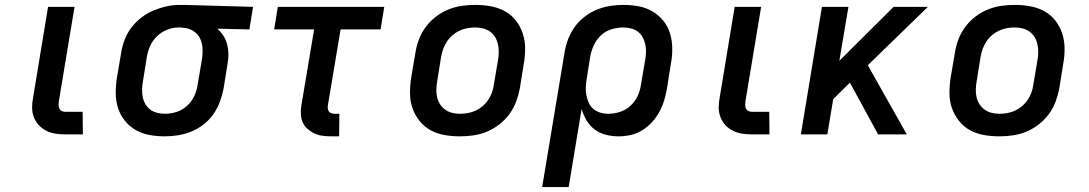

<svg xmlns="http://www.w3.org/2000/svg" viewBox="-20 -548 4440 783"><path d="M318 0H246Q225 0 205.5 -3Q186 -6 168.5 -15Q151 -24 138 -38Q125 -52 118 -70.5Q111 -89 111 -109.5Q111 -130 115 -150L176 -520H284L220 -135Q219 -128 219 -120Q219 -112 222 -105.5Q225 -99 231.5 -95.5Q238 -92 246 -92H317Z M652 8Q620 8 589.5 2.5Q559 -3 533 -18Q507 -33 488.5 -56.5Q470 -80 461 -108.5Q452 -137 452 -168.5Q452 -200 457 -232L474 -332Q478 -359 488 -385.5Q498 -412 515.5 -435Q533 -458 556 -476Q579 -494 605.5 -505Q632 -516 659 -522Q686 -528 713 -528H731L1012 -520L997 -428L866 -431Q880 -419 890.5 -403Q901 -387 906 -368Q911 -349 911.5 -329Q912 -309 908 -288L892 -188Q887 -161 877 -134Q867 -107 851 -83.5Q835 -60 811.5 -41.5Q788 -23 761.5 -12Q735 -1 707 3.5Q679 8 652 8ZM653 -84Q676 -84 700 -91.5Q724 -99 743 -116.5Q762 -134 772.5 -157Q783 -180 786 -203L803 -303Q807 -326 806 -349.5Q805 -373 795.5 -392Q786 -411 767 -422.5Q748 -434 725 -435L716 -436H708Q685 -436 662 -427Q639 -418 621 -401Q603 -384 593 -362Q583 -340 579 -317L563 -217Q560 -201 559.5 -184.5Q559 -168 562 -152.5Q565 -137 573 -123.5Q581 -110 593 -101Q605 -92 620.5 -88Q636 -84 653 -84Z M1363 8H1329Q1311 8 1294 5.5Q1277 3 1262 -4Q1247 -11 1234 -22.5Q1221 -34 1214.5 -49Q1208 -64 1207 -82Q1206 -100 1209 -118L1261 -428H1098L1113 -520H1547L1532 -428H1369L1317 -118Q1316 -111 1317 -104.5Q1318 -98 1321.5 -93Q1325 -88 1332 -86Q1339 -84 1345 -84H1364Z M1855 8Q1823 8 1792 2.5Q1761 -3 1735 -17.5Q1709 -32 1690.5 -55.5Q1672 -79 1662 -107.5Q1652 -136 1652 -168Q1652 -200 1657 -232L1674 -332Q1678 -359 1688 -386Q1698 -413 1715.5 -437Q1733 -461 1757 -479.5Q1781 -498 1808 -509Q1835 -520 1862.5 -524Q1890 -528 1918 -528Q1950 -528 1981 -522.5Q2012 -517 2038.5 -502.5Q2065 -488 2083.5 -464.5Q2102 -441 2111.5 -412.5Q2121 -384 2121.5 -352Q2122 -320 2116 -288L2100 -188Q2095 -161 2085 -134Q2075 -107 2057.5 -83Q2040 -59 2016 -40.5Q1992 -22 1965.5 -11Q1939 0 1911 4Q1883 8 1855 8ZM1856 -84Q1872 -84 1888.5 -87Q1905 -90 1920 -97Q1935 -104 1948.5 -115.5Q1962 -127 1971.5 -141.5Q1981 -156 1986.5 -171.5Q1992 -187 1994 -203L2011 -303Q2014 -320 2014 -336.5Q2014 -353 2010.5 -368.5Q2007 -384 1999 -397Q1991 -410 1978.5 -419Q1966 -428 1950.5 -432Q1935 -436 1918 -436Q1902 -436 1885.5 -433Q1869 -430 1854 -423Q1839 -416 1825.5 -404.5Q1812 -393 1802.5 -378.5Q1793 -364 1787.5 -348.5Q1782 -333 1779 -317L1763 -217Q1760 -200 1759.5 -183.5Q1759 -167 1762.5 -151.5Q1766 -136 1774.5 -123Q1783 -110 1795.5 -101Q1808 -92 1823.5 -88Q1839 -84 1856 -84Z M2191 215 2282 -332Q2286 -359 2296 -386Q2306 -413 2322.5 -436.5Q2339 -460 2362.5 -478.5Q2386 -497 2412.5 -508Q2439 -519 2466.5 -523.5Q2494 -528 2521 -528Q2553 -528 2583.5 -522.5Q2614 -517 2640 -502Q2666 -487 2685 -463.5Q2704 -440 2712.5 -411.5Q2721 -383 2721.5 -351.5Q2722 -320 2716 -288L2700 -188Q2696 -164 2689 -140Q2682 -116 2669.5 -93Q2657 -70 2639.5 -50.5Q2622 -31 2599.5 -17Q2577 -3 2552 2.5Q2527 8 2503 8Q2476 8 2450.5 1.5Q2425 -5 2405 -20Q2385 -35 2372 -57Q2359 -79 2352 -104L2299 215ZM2461 -84Q2484 -84 2508 -91.5Q2532 -99 2551 -116.5Q2570 -134 2580.5 -157Q2591 -180 2594 -203L2611 -303Q2614 -319 2614.5 -335.5Q2615 -352 2611.5 -367.5Q2608 -383 2600.5 -396.5Q2593 -410 2581 -419Q2569 -428 2553.5 -432Q2538 -436 2521 -436Q2498 -436 2473.5 -428.5Q2449 -421 2430.5 -403.5Q2412 -386 2401.5 -363Q2391 -340 2387 -317L2373 -229Q2370 -212 2369 -194.5Q2368 -177 2371 -161Q2374 -145 2380.5 -130Q2387 -115 2399 -104.5Q2411 -94 2427 -89Q2443 -84 2461 -84Z M3118 0H3046Q3025 0 3005.5 -3Q2986 -6 2968.5 -15Q2951 -24 2938 -38Q2925 -52 2918 -70.5Q2911 -89 2911 -109.5Q2911 -130 2915 -150L2976 -520H3084L3020 -135Q3019 -128 3019 -120Q3019 -112 3022 -105.5Q3025 -99 3031.5 -95.5Q3038 -92 3046 -92H3117Z M3246 0 3332 -520H3440L3403 -300L3624 -520H3764L3519 -282L3678 0H3561L3446 -211L3378 -144L3354 0Z M4055 8Q4023 8 3992 2.5Q3961 -3 3935 -17.5Q3909 -32 3890.5 -55.5Q3872 -79 3862 -107.5Q3852 -136 3852 -168Q3852 -200 3857 -232L3874 -332Q3878 -359 3888 -386Q3898 -413 3915.5 -437Q3933 -461 3957 -479.5Q3981 -498 4008 -509Q4035 -520 4062.5 -524Q4090 -528 4118 -528Q4150 -528 4181 -522.5Q4212 -517 4238.5 -502.5Q4265 -488 4283.5 -464.5Q4302 -441 4311.5 -412.5Q4321 -384 4321.5 -352Q4322 -320 4316 -288L4300 -188Q4295 -161 4285 -134Q4275 -107 4257.5 -83Q4240 -59 4216 -40.5Q4192 -22 4165.5 -11Q4139 0 4111 4Q4083 8 4055 8ZM4056 -84Q4072 -84 4088.5 -87Q4105 -90 4120 -97Q4135 -104 4148.5 -115.5Q4162 -127 4171.5 -141.5Q4181 -156 4186.5 -171.5Q4192 -187 4194 -203L4211 -303Q4214 -320 4214 -336.5Q4214 -353 4210.5 -368.5Q4207 -384 4199 -397Q4191 -410 4178.5 -419Q4166 -428 4150.5 -432Q4135 -436 4118 -436Q4102 -436 4085.5 -433Q4069 -430 4054 -423Q4039 -416 4025.5 -404.5Q4012 -393 4002.5 -378.5Q3993 -364 3987.5 -348.5Q3982 -333 3979 -317L3963 -217Q3960 -200 3959.5 -183.5Q3959 -167 3962.5 -151.5Q3966 -136 3974.5 -123Q3983 -110 3995.5 -101Q4008 -92 4023.5 -88Q4039 -84 4056 -84Z"/></svg>

Font: Iosevka Aile Semibold Oblique
Style: Regular
Weight: 600
Italic angle: -9°
Designer: Belleve Invis
Foundry: Belleve Invis
Version: Version 31.1.0; ttfautohint (v1.8.4)